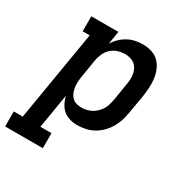

<svg xmlns="http://www.w3.org/2000/svg" viewBox="-211 -676 981 1019"><g transform="rotate(30 279.5 -166.5)"><path d="M-41 205V113H14L106 -438H63V-530H229L216 -451Q229 -472 247 -489Q265 -506 286.5 -517.5Q308 -529 331 -533.5Q354 -538 377 -538Q405 -538 431 -529.5Q457 -521 475 -502.5Q493 -484 503 -459.5Q513 -435 516.5 -408.5Q520 -382 518 -354Q516 -326 512 -298L493 -188Q489 -163 481.5 -138.5Q474 -114 460.5 -91Q447 -68 428 -48.5Q409 -29 385.5 -16Q362 -3 336.5 2.5Q311 8 286 8Q262 8 239.5 1.5Q217 -5 200 -19.5Q183 -34 172.5 -54.5Q162 -75 157 -97L122 113H190V205ZM258 -84Q274 -84 289.5 -87.5Q305 -91 319.5 -98.5Q334 -106 346 -117.5Q358 -129 367 -143Q376 -157 380.5 -172.5Q385 -188 388 -203L406 -313Q409 -329 409.5 -345.5Q410 -362 407 -377Q404 -392 397 -405.5Q390 -419 378 -428.5Q366 -438 351 -442Q336 -446 319 -446Q319 -446 319 -446Q319 -446 319 -446Q297 -446 275.5 -439Q254 -432 237 -417Q220 -402 210.5 -381Q201 -360 197 -339L179 -229Q176 -212 175 -195.5Q174 -179 176 -163Q178 -147 183.5 -132Q189 -117 199.5 -105.5Q210 -94 225.5 -89Q241 -84 258 -84Z"/></g></svg>

Font: Iosevka Curly Slab SmBdEx
Style: Italic
Weight: 600
Width: 7
Italic angle: -9°
Monospace: yes
Designer: Belleve Invis
Foundry: Belleve Invis
Version: Version 11.1.0; ttfautohint (v1.8.3)